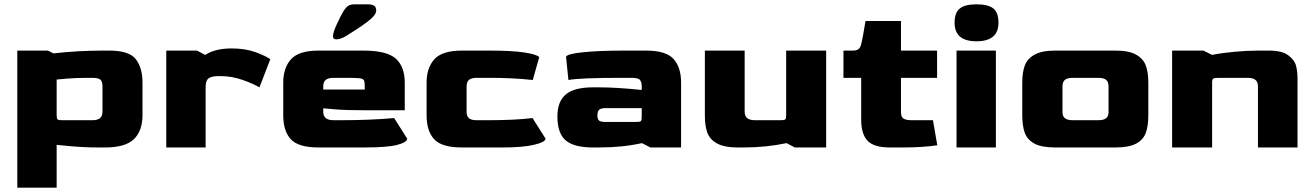

<svg xmlns="http://www.w3.org/2000/svg" viewBox="-20 -682 6076 888"><path d="M60 -448H202L227 -435Q338 -448 456 -448H486Q577 -448 608 -408.5Q639 -369 639 -300V-149Q639 -77 599.5 -38.5Q560 0 466 0H436Q371 0 310 -5.5Q249 -11 242 -12V186H60ZM406 -126Q431 -126 442.5 -135.5Q454 -145 454 -166V-282Q454 -304 445 -313Q436 -322 406 -322H397Q329 -322 290 -318.5Q251 -315 242 -314V-157Q242 -141 243.5 -135Q245 -129 251 -127.5Q257 -126 273 -126Z M749 -448H891L929 -428Q975 -458 1051 -458Q1115 -458 1162.5 -440.5Q1210 -423 1230 -408L1180 -278Q1153 -294 1103 -312Q1053 -330 1000 -330H989Q958 -330 944.5 -319.5Q931 -309 931 -279V0H749Z M1290 -149V-300Q1290 -368 1326 -408Q1362 -448 1453 -448H1660Q1770 -448 1811 -410.5Q1852 -373 1852 -300V-172H1677Q1574 -172 1527.5 -176.5Q1481 -181 1475 -181V-166Q1474 -126 1523 -126H1554Q1693 -126 1803 -136L1863 -41Q1863 -24 1817.5 -12Q1772 0 1666 0H1453Q1360 0 1325 -38Q1290 -76 1290 -149ZM1667 -268V-282Q1667 -304 1663 -311Q1659 -318 1643.5 -320Q1628 -322 1581 -322H1523Q1498 -322 1486.5 -312.5Q1475 -303 1475 -282V-268ZM1570 -633Q1580 -648 1590.5 -655Q1601 -662 1620 -662H1681Q1701 -662 1710.5 -655.5Q1720 -649 1720 -633Q1720 -612 1679.5 -581.5Q1639 -551 1580 -515Q1554 -500 1536 -500Q1520 -500 1520 -514Q1520 -531 1537.5 -569.5Q1555 -608 1570 -633Z M1953 -149V-300Q1953 -368 1989 -408Q2025 -448 2116 -448H2244Q2347 -448 2404 -439.5Q2461 -431 2474 -418L2444 -312Q2351 -322 2247 -322H2186Q2160 -322 2149 -312.5Q2138 -303 2138 -282V-166Q2138 -145 2148.5 -135.5Q2159 -126 2186 -126H2237Q2361 -126 2443 -136L2503 -41Q2503 -25 2450.5 -12.5Q2398 0 2306 0H2116Q2023 0 1988 -38Q1953 -76 1953 -149Z M2558 -143Q2558 -213 2597 -245.5Q2636 -278 2722 -278H2753Q2830 -278 2948 -266V-282Q2948 -302 2940 -312Q2932 -322 2900 -322H2850Q2661 -322 2609 -312L2598 -418Q2598 -432 2673 -440Q2748 -448 2868 -448H2968Q3060 -448 3095 -409.5Q3130 -371 3130 -300V0H2988L2949 -20Q2858 0 2752 0H2722Q2634 0 2596 -33Q2558 -66 2558 -143ZM2918 -118Q2934 -118 2939.5 -119.5Q2945 -121 2946.5 -126.5Q2948 -132 2948 -147V-182H2780Q2760 -182 2751.5 -174.5Q2743 -167 2743 -148Q2743 -130 2751 -124Q2759 -118 2780 -118Z M3240 -148V-448H3424V-166Q3424 -145 3436 -135.5Q3448 -126 3472 -126H3586Q3602 -126 3607.5 -127.5Q3613 -129 3614.5 -134.5Q3616 -140 3616 -156V-448H3801V0H3656L3618 -20Q3522 0 3421 0H3392Q3329 0 3295.5 -19Q3262 -38 3251 -69.5Q3240 -101 3240 -148Z M3963 -128V-322H3881V-448H3923Q3941 -448 3950 -454.5Q3959 -461 3963 -478Q3970 -504 3983 -585H4147V-448H4314V-322H4147V-167Q4146 -143 4157.5 -134.5Q4169 -126 4195 -126H4295L4315 -10Q4245 0 4157 0H4095Q4022 0 3992.5 -31Q3963 -62 3963 -128Z M4395 -577Q4395 -624 4419.5 -643Q4444 -662 4496 -662Q4550 -662 4574 -643Q4598 -624 4598 -577Q4598 -491 4496 -491Q4395 -491 4395 -577ZM4404 -448H4586V0H4404Z M4708 -149V-300Q4708 -347 4719.5 -378.5Q4731 -410 4764.5 -429Q4798 -448 4861 -448H5139Q5202 -448 5235 -429Q5268 -410 5279.5 -378.5Q5291 -347 5291 -300V-149Q5291 -100 5279.5 -68Q5268 -36 5235 -18Q5202 0 5139 0H4861Q4797 0 4764 -18Q4731 -36 4719.5 -68Q4708 -100 4708 -149ZM5060 -126Q5085 -126 5096.5 -136Q5108 -146 5107 -166V-282Q5107 -303 5096 -312.5Q5085 -322 5060 -322H4942Q4916 -322 4905 -312.5Q4894 -303 4894 -282V-166Q4893 -146 4904.5 -136Q4916 -126 4941 -126Z M5401 -448H5546L5586 -428Q5629 -437 5688.5 -442.5Q5748 -448 5799 -448H5849Q5909 -448 5938 -426.5Q5967 -405 5974 -378.5Q5981 -352 5981 -320V0H5798V-282Q5798 -303 5786.5 -312.5Q5775 -322 5750 -322H5616Q5597 -322 5591.5 -318.5Q5586 -315 5586 -300V0H5401Z"/></svg>

Font: Gold Bold
Style: Regular
Weight: 400
Designer: jaiki
Version: Version 1.000